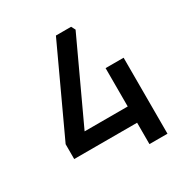

<svg xmlns="http://www.w3.org/2000/svg" viewBox="-161 -816 900 941"><g transform="rotate(-30 289.0 -345.0)"><path d="M60 -121V-205L285 -690H371L383 -667L172 -213H416V-430H518V0H416V-121Z"/></g></svg>

Font: Oxanium ExtraLight Medium
Style: Regular
Weight: 500
Version: Version 2.000